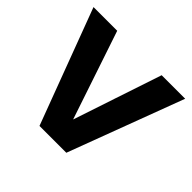

<svg xmlns="http://www.w3.org/2000/svg" viewBox="-128 -638 779 779"><g transform="rotate(45 262.0 -248.0)"><path d="M185 0 -1 -496H135L263 -115L390 -496H525L339 0Z"/></g></svg>

Font: Rethink Sans
Style: Bold
Weight: 700
Designer: The Rethink Sans project authors (Hans Thiessen). DM Sans designed by Colophon Foundry.
Foundry: Rethink Communications LLC
Version: Version 1.001